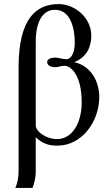

<svg xmlns="http://www.w3.org/2000/svg" viewBox="-20 -703 536 940"><path d="M155 -485V-500C155 -593 187 -655 249 -655C327 -655 346 -562 346 -493C346 -457 334 -413 305 -413C290 -413 262 -421 253 -421C221 -421 211 -410 211 -399C211 -384 227 -374 250 -374C270 -374 275 -381 296 -381C326 -381 380 -337 380 -202C380 -100 333 -22 259 -22C206 -22 155 -59 155 -89ZM344 -399C378 -412 399 -434 412 -459C423 -482 427 -507 427 -528C427 -617 346 -683 267 -683C159 -683 71 -615 71 -373V136C71 165 65 196 55 217H139C145 203 155 172 155 136V-31C191 2 219 10 262 10C379 10 466 -106 466 -228C466 -306 424 -380 346 -398Z"/></svg>

Font: XITS Math
Style: Regular
Weight: 400
Designer: MicroPress Inc., with final additions and corrections provided by Coen Hoffman, Elsevier (retired)
Version: Version 1.302